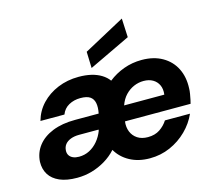

<svg xmlns="http://www.w3.org/2000/svg" viewBox="-108 -896 1171 1043"><g transform="rotate(-15 477.0 -374.5)"><path d="M203 12Q144 12 105 -5Q66 -22 47 -52.5Q28 -83 29 -124Q32 -175 62 -213.5Q92 -252 145.5 -273.5Q199 -295 272 -295H405Q412 -330 407 -354Q402 -378 384 -390Q366 -402 330 -402Q294 -402 265 -386Q236 -370 224 -338H89Q104 -392 141.5 -431.5Q179 -471 233 -493.5Q287 -516 351 -516Q390 -516 421.5 -508.5Q453 -501 477.5 -486Q502 -471 517 -450Q556 -481 604 -498.5Q652 -516 705 -516Q773 -516 821.5 -488Q870 -460 894 -411.5Q918 -363 915 -300Q915 -287 912 -269.5Q909 -252 906 -237.5Q903 -223 901 -217H532Q528 -185 538.5 -159Q549 -133 572.5 -117.5Q596 -102 631 -102Q671 -102 698.5 -120.5Q726 -139 743 -166H884Q862 -116 821 -75.5Q780 -35 726.5 -11.5Q673 12 612 12Q548 12 500 -14Q452 -40 426 -85Q398 -54 362 -32.5Q326 -11 286 0.5Q246 12 203 12ZM242 -96Q274 -96 301 -110Q328 -124 348.5 -148.5Q369 -173 381 -204L382 -211H273Q245 -211 224.5 -203Q204 -195 193 -181Q182 -167 181 -147Q180 -131 187.5 -119.5Q195 -108 209 -102Q223 -96 242 -96ZM550 -302H776Q780 -333 769.5 -355.5Q759 -378 737.5 -390.5Q716 -403 686 -403Q657 -403 630.5 -391.5Q604 -380 583 -358Q562 -336 550 -302ZM432 -544 429 -636 660 -761 665 -655Z"/></g></svg>

Font: DM Sans ExtraBold
Style: Italic
Weight: 800
Italic angle: -10°
Designer: Colophon Foundry, Jonny Pinhorn
Foundry: Colophon Foundry
Version: Version 4.004;gftools[0.9.30]